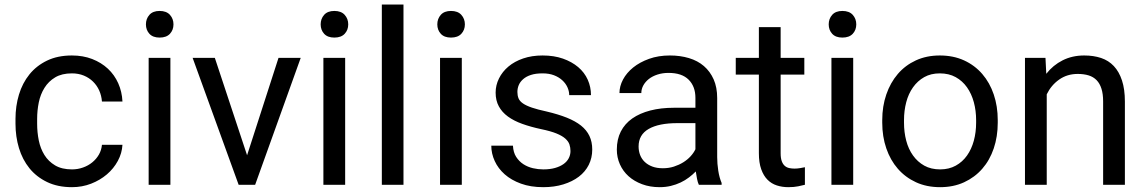

<svg xmlns="http://www.w3.org/2000/svg" viewBox="-20 -792 4912 823"><path d="M288.6 -65.9Q313.5 -65.9 335.9 -74Q358.4 -82 375.7 -96.2Q393.1 -110.4 404.1 -129.6Q415 -148.9 417 -171.4H504.9Q502.9 -135.3 485.1 -102.3Q467.3 -69.3 438 -44.4Q408.7 -19.5 370.4 -4.6Q332 10.3 288.6 10.3Q227.5 10.3 181.9 -11.7Q136.2 -33.7 106.2 -70.8Q76.2 -107.9 61.3 -157.2Q46.4 -206.5 46.4 -261.7V-282.7Q46.4 -337.4 61.3 -386.7Q76.2 -436 106.2 -473.1Q136.2 -510.3 181.6 -532.2Q227.1 -554.2 288.1 -554.2Q335.9 -554.2 375 -539.1Q414.1 -523.9 442.4 -497.6Q470.7 -471.2 486.8 -435.1Q502.9 -398.9 504.9 -356.9H417Q415 -382.3 405.3 -404.1Q395.5 -425.8 378.9 -442.1Q362.3 -458.5 339.4 -468Q316.4 -477.5 288.1 -477.5Q245.1 -477.5 216.6 -460.4Q188 -443.4 170.7 -415.5Q153.3 -387.7 146.2 -352.8Q139.2 -317.9 139.2 -282.7V-261.7Q139.2 -225.1 146.2 -190.2Q153.3 -155.3 170.4 -127.7Q187.5 -100.1 216.3 -83Q245.1 -65.9 288.6 -65.9Z M605.5 -687.5Q605.5 -711.4 620.4 -728.3Q635.3 -745.1 664.1 -745.1Q693.4 -745.1 708.5 -728.3Q723.6 -711.4 723.6 -687.5Q723.6 -663.6 708.5 -647.2Q693.4 -630.9 664.1 -630.9Q635.3 -630.9 620.4 -647.2Q605.5 -663.6 605.5 -687.5ZM710.4 0H617.2V-543.9H710.4Z M1039.1 -126.5 1173.8 -543.9H1269L1073.7 0H1002.9L805.7 -543.9H900.9Z M1354.5 -687.5Q1354.5 -711.4 1369.4 -728.3Q1384.3 -745.1 1413.1 -745.1Q1442.4 -745.1 1457.5 -728.3Q1472.7 -711.4 1472.7 -687.5Q1472.7 -663.6 1457.5 -647.2Q1442.4 -630.9 1413.1 -630.9Q1384.3 -630.9 1369.4 -647.2Q1354.5 -663.6 1354.5 -687.5ZM1459.5 0H1366.2V-543.9H1459.5Z M1709.5 0H1616.7V-772.5H1709.5Z M1854.5 -687.5Q1854.5 -711.4 1869.4 -728.3Q1884.3 -745.1 1913.1 -745.1Q1942.4 -745.1 1957.5 -728.3Q1972.7 -711.4 1972.7 -687.5Q1972.7 -663.6 1957.5 -647.2Q1942.4 -630.9 1913.1 -630.9Q1884.3 -630.9 1869.4 -647.2Q1854.5 -663.6 1854.5 -687.5ZM1959.5 0H1866.2V-543.9H1959.5Z M2425.3 -144.5Q2425.3 -159.7 2420.9 -172.9Q2416.5 -186 2403.1 -198Q2389.6 -210 2365 -220Q2340.3 -230 2300.3 -238.3Q2254.9 -248 2218.8 -261Q2182.6 -273.9 2157.2 -292.5Q2131.8 -311 2118.2 -336.2Q2104.5 -361.3 2104.5 -395Q2104.5 -426.8 2118.9 -455.8Q2133.3 -484.9 2159.4 -506.8Q2185.5 -528.8 2222.7 -541.5Q2259.8 -554.2 2305.7 -554.2Q2354.5 -554.2 2392.8 -540.8Q2431.2 -527.3 2458.3 -504.4Q2485.4 -481.4 2499.3 -450.4Q2513.2 -419.4 2513.2 -384.3H2419.9Q2419.9 -400.9 2412.4 -417.7Q2404.8 -434.6 2390.1 -448Q2375.5 -461.4 2354.5 -469.5Q2333.5 -477.5 2305.7 -477.5Q2276.4 -477.5 2256.1 -470.9Q2235.8 -464.4 2222.7 -452.9Q2209.5 -441.4 2203.6 -427.2Q2197.8 -413.1 2197.8 -397.9Q2197.8 -382.8 2202.6 -370.6Q2207.5 -358.4 2221.7 -348.6Q2235.8 -338.9 2260.3 -330.6Q2284.7 -322.3 2323.2 -314Q2373 -302.2 2409.7 -287.6Q2446.3 -272.9 2470.5 -253.7Q2494.6 -234.4 2506.6 -209.2Q2518.6 -184.1 2518.6 -150.9Q2518.6 -115.2 2503.7 -85.4Q2488.8 -55.7 2461.2 -34.7Q2433.6 -13.7 2394.8 -1.7Q2356 10.3 2308.6 10.3Q2254.4 10.3 2212.9 -4.9Q2171.4 -20 2143.3 -44.9Q2115.2 -69.8 2100.6 -101.8Q2085.9 -133.8 2085.9 -167.5H2178.7Q2180.2 -138.7 2192.6 -119.4Q2205.1 -100.1 2223.6 -88.1Q2242.2 -76.2 2264.4 -71Q2286.6 -65.9 2308.6 -65.9Q2337.4 -65.9 2358.9 -72Q2380.4 -78.1 2395.3 -88.6Q2410.2 -99.1 2417.7 -113.5Q2425.3 -127.9 2425.3 -144.5Z M2975.6 0Q2970.7 -10.3 2967.8 -25.4Q2964.8 -40.5 2962.4 -57.1Q2949.7 -43.9 2933.3 -31.5Q2917 -19 2897.5 -9.8Q2877.9 -0.5 2855.5 4.9Q2833 10.3 2807.6 10.3Q2766.1 10.3 2732.2 -2.4Q2698.2 -15.1 2674.3 -36.6Q2650.4 -58.1 2637.2 -87.6Q2624 -117.2 2624 -150.9Q2624 -194.8 2641.1 -228.3Q2658.2 -261.7 2690.2 -284.2Q2722.2 -306.6 2767.6 -318.4Q2813 -330.1 2868.7 -330.1H2960.9V-372.6Q2960.9 -421.4 2931.9 -450.4Q2902.8 -479.5 2845.7 -479.5Q2819.8 -479.5 2798.1 -472.4Q2776.4 -465.3 2761.2 -453.4Q2746.1 -441.4 2737.5 -425.8Q2729 -410.2 2729 -393.1H2635.3Q2635.3 -422.4 2650.6 -451.2Q2666 -480 2694.1 -502.7Q2722.2 -525.4 2762.2 -539.8Q2802.2 -554.2 2851.6 -554.2Q2895.5 -554.2 2933.1 -543Q2970.7 -531.7 2997.3 -508.8Q3023.9 -485.8 3039.1 -451.7Q3054.2 -417.5 3054.2 -371.6V-118.7Q3054.2 -90.8 3058.8 -60.5Q3063.5 -30.3 3073.2 -7.8V0ZM2821.3 -70.8Q2846.7 -70.8 2868.7 -77.9Q2890.6 -85 2908.7 -96.2Q2926.8 -107.4 2940.2 -122.1Q2953.6 -136.7 2960.9 -152.3V-264.2H2883.8Q2803.7 -264.2 2760.5 -239.3Q2717.3 -214.4 2717.3 -164.1Q2717.3 -144.5 2723.9 -127.4Q2730.5 -110.4 2743.7 -97.9Q2756.8 -85.4 2776.1 -78.1Q2795.4 -70.8 2821.3 -70.8Z M3326.2 -675.8V-543.9H3427.7V-472.2H3326.2V-134.8Q3326.2 -113.8 3331.1 -100.8Q3335.9 -87.9 3344.2 -80.8Q3352.5 -73.7 3363.5 -71.5Q3374.5 -69.3 3385.7 -69.3Q3397.5 -69.3 3410.4 -71.5Q3423.3 -73.7 3430.2 -75.2V0Q3418.9 2.9 3401.4 6.6Q3383.8 10.3 3358.9 10.3Q3333 10.3 3310.1 2.9Q3287.1 -4.4 3270 -21.5Q3252.9 -38.6 3242.9 -66.7Q3232.9 -94.7 3232.9 -135.3V-472.2H3133.8V-543.9H3232.9V-675.8Z M3532.2 -687.5Q3532.2 -711.4 3547.1 -728.3Q3562 -745.1 3590.8 -745.1Q3620.1 -745.1 3635.3 -728.3Q3650.4 -711.4 3650.4 -687.5Q3650.4 -663.6 3635.3 -647.2Q3620.1 -630.9 3590.8 -630.9Q3562 -630.9 3547.1 -647.2Q3532.2 -663.6 3532.2 -687.5ZM3637.2 0H3543.9V-543.9H3637.2Z M3761.7 -277.3Q3761.7 -336.4 3779.1 -387Q3796.4 -437.5 3828.4 -474.9Q3860.4 -512.2 3906 -533.2Q3951.7 -554.2 4008.3 -554.2Q4066.4 -554.2 4112.3 -533.2Q4158.2 -512.2 4190.4 -474.9Q4222.7 -437.5 4239.7 -387Q4256.8 -336.4 4256.8 -277.3V-266.1Q4256.8 -206.5 4239.7 -156Q4222.7 -105.5 4190.4 -68.6Q4158.2 -31.7 4112.5 -10.7Q4066.9 10.3 4009.8 10.3Q3952.1 10.3 3906.5 -10.7Q3860.8 -31.7 3828.6 -68.6Q3796.4 -105.5 3779.1 -156Q3761.7 -206.5 3761.7 -266.1ZM3855 -266.1Q3855 -225.1 3864.5 -189Q3874 -152.8 3893.6 -125.5Q3913.1 -98.1 3941.9 -82Q3970.7 -65.9 4009.8 -65.9Q4047.9 -65.9 4076.9 -82Q4106 -98.1 4125.2 -125.5Q4144.5 -152.8 4154.3 -189Q4164.1 -225.1 4164.1 -266.1V-277.3Q4164.1 -317.4 4154.3 -353.8Q4144.5 -390.1 4125 -417.7Q4105.5 -445.3 4076.4 -461.4Q4047.4 -477.5 4008.3 -477.5Q3970.2 -477.5 3941.7 -461.4Q3913.1 -445.3 3893.6 -417.7Q3874 -390.1 3864.5 -353.8Q3855 -317.4 3855 -277.3Z M4461.4 -543.9 4464.8 -475.6Q4493.7 -512.7 4534.9 -533.4Q4576.2 -554.2 4627.4 -554.2Q4667.5 -554.2 4699.7 -543.5Q4731.9 -532.7 4754.4 -508.8Q4776.9 -484.9 4789.3 -447.3Q4801.8 -409.7 4801.8 -356.4V0H4708.5V-357.4Q4708.5 -389.2 4701.4 -411.6Q4694.3 -434.1 4680.7 -448.2Q4667 -462.4 4646.5 -468.8Q4626 -475.1 4599.6 -475.1Q4554.2 -475.1 4520 -450.9Q4485.8 -426.8 4466.8 -387.7V0H4373.5V-543.9Z"/></svg>

Font: Roboto2
Style: Regular
Weight: 400
Designer: Google
Foundry: Google
Version: Version 2.000981-w3; 2014; ttfautohint (v1.1) -l 5 -r 24 -G 